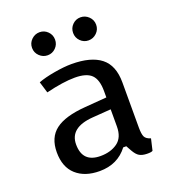

<svg xmlns="http://www.w3.org/2000/svg" viewBox="-135 -828 834 940"><g transform="rotate(-20 282.0 -358.0)"><path d="M476 -358V-123Q476 -89 483 -74.5Q490 -60 514 -53L500 7Q493 12 469.5 11.5Q446 11 431 2.5Q416 -6 402 -31L387 -58H371Q318 12 224 12Q147 12 102 -28.5Q57 -69 57 -146Q57 -223 107 -261Q157 -299 263 -307L377 -316V-349Q377 -409 351 -434.5Q325 -460 264.5 -460Q204 -460 114 -438L96 -497Q130 -510 182 -519Q234 -528 272 -528Q373 -528 424.5 -487.5Q476 -447 476 -358ZM377 -165V-254L281 -247Q159 -238 159 -150Q159 -56 253 -56Q306 -56 341.5 -81.5Q377 -107 377 -165ZM136 -625.5Q118 -643 118 -668Q118 -693 136 -710.5Q154 -728 178.5 -728Q203 -728 220.5 -710.5Q238 -693 238 -668Q238 -643 220.5 -625.5Q203 -608 178.5 -608Q154 -608 136 -625.5ZM434 -710.5Q452 -693 452 -668Q452 -643 434 -625.5Q416 -608 391.5 -608Q367 -608 349.5 -625.5Q332 -643 332 -668Q332 -693 349.5 -710.5Q367 -728 391.5 -728Q416 -728 434 -710.5Z"/></g></svg>

Font: Voces
Style: Regular
Weight: 400
Designer: Ana Paula Megda, Pablo Ugerman
Foundry: Ana Paula Megda, Pablo Ugerman
Version: Version 1.003